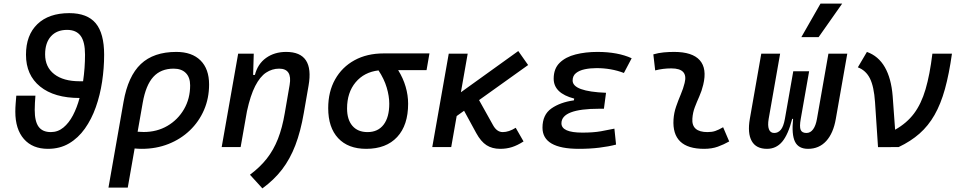

<svg xmlns="http://www.w3.org/2000/svg" viewBox="-20 -815 5313 1064"><path d="M245.6 9.8Q160.2 9.8 112.5 -44.7Q64.9 -99.1 64.9 -196.3Q64.9 -217.8 66.7 -240Q68.4 -262.2 70.3 -284.7H176.3Q174.8 -265.1 173.6 -245.4Q172.4 -225.6 172.4 -206.1Q172.4 -142.1 194.1 -112.5Q215.8 -83 261.7 -83Q300.8 -83 331.3 -108.2Q361.8 -133.3 384.3 -176Q406.7 -218.8 420.9 -272Q280.8 -272 202.4 -335.4Q124 -398.9 124 -511.7Q124 -620.6 187.3 -681.4Q250.5 -742.2 363.8 -742.2Q463.4 -742.2 510.3 -686.3Q557.1 -630.4 557.1 -511.7Q557.1 -437.5 545.9 -362.8Q534.7 -288.1 511 -221.2Q487.3 -154.3 450.4 -102.3Q413.6 -50.3 362.8 -20.3Q312 9.8 245.6 9.8ZM440.4 -364.7Q445.8 -401.4 448.5 -438.7Q451.2 -476.1 451.2 -511.7Q451.2 -583.5 426.8 -616.5Q402.3 -649.4 351.6 -649.4Q294.4 -649.4 262.2 -613.5Q230 -577.6 230 -513.7Q230 -443.4 280.5 -404.1Q331.1 -364.7 421.4 -364.7Z M957 -527.3Q1043.5 -527.3 1091.1 -480.2Q1138.7 -433.1 1138.7 -346.7Q1138.7 -270.5 1110.6 -205.6Q1082.5 -140.6 1032 -92.3Q981.4 -43.9 913.6 -17.1Q845.7 9.8 765.6 9.8Q746.6 9.8 726.1 7.8L688 224.6H581.1L664.6 -250.5Q689.5 -393.1 760.5 -460.2Q831.5 -527.3 957 -527.3ZM742.7 -85Q758.8 -83.5 776.4 -83.5Q849.6 -83.5 907.7 -117.4Q965.8 -151.4 999.8 -210Q1033.7 -268.6 1033.7 -341.8Q1033.7 -386.2 1009.8 -410.4Q985.8 -434.6 942.4 -434.6Q871.1 -434.6 829.6 -388.9Q788.1 -343.3 771 -246.1Z M1208.5 0 1299.8 -517.6H1386.2L1382.8 -399.9H1392.6Q1408.2 -460.9 1454.6 -494.1Q1501 -527.3 1565.9 -527.3Q1722.7 -527.3 1689.9 -340.3L1663.6 -189Q1646 -86.4 1616.7 -10Q1587.4 66.4 1543 124.3Q1498.5 182.1 1434.1 229L1365.2 153.3Q1420.4 112.3 1458.3 64.2Q1496.1 16.1 1520.3 -45.4Q1544.4 -106.9 1558.1 -188L1585 -344.2Q1600.6 -434.6 1526.9 -434.6Q1487.8 -434.6 1454.3 -412.4Q1420.9 -390.1 1394.3 -338.4Q1367.7 -286.6 1348.6 -198.7L1313.5 0Z M2009.3 9.8Q1909.2 9.8 1854 -49.3Q1798.8 -108.4 1798.8 -215.8Q1798.8 -307.1 1837.2 -375.2Q1875.5 -443.4 1944.6 -481.2Q2013.7 -519 2106 -519H2359.9L2343.8 -426.3H2186.5Q2214.4 -381.3 2228 -334.2Q2241.7 -287.1 2241.7 -240.2Q2241.7 -121.1 2180.9 -55.7Q2120.1 9.8 2009.3 9.8ZM2077.6 -424.8Q1998 -415.5 1950.7 -358.9Q1903.3 -302.2 1903.3 -213.9Q1903.3 -151.9 1933.1 -117.4Q1962.9 -83 2016.6 -83Q2074.2 -83 2105.7 -124Q2137.2 -165 2137.2 -240.2Q2137.2 -282.2 2123 -329.8Q2108.9 -377.4 2077.6 -424.8Z M2375.5 0 2466.8 -517.6H2571.8L2534.2 -303.7L2852.1 -532.2L2906.7 -454.6L2634.8 -260.3L2712.4 -121.1Q2733.4 -83 2766.1 -83Q2799.8 -83 2837.9 -106.9L2881.3 -31.2Q2847.2 -9.3 2817.1 0.2Q2787.1 9.8 2752 9.8Q2707.5 9.8 2676.3 -10.3Q2645 -30.3 2619.1 -77.6L2551.8 -201.2L2510.7 -171.9L2480.5 0Z M3188 9.8Q2986.3 9.8 2986.3 -107.4Q2986.3 -179.2 3035.6 -213.9Q3085 -248.5 3160.2 -258.8L3162.1 -268.6Q3048.3 -298.3 3048.3 -378.9Q3048.3 -434.6 3081.5 -467Q3114.7 -499.5 3169.9 -513.4Q3225.1 -527.3 3290.5 -527.3Q3403.8 -527.3 3480.5 -492.2L3437.5 -410.6Q3367.2 -437.5 3285.6 -437.5Q3251 -437.5 3220.7 -431.2Q3190.4 -424.8 3171.9 -409.9Q3153.3 -395 3153.3 -368.7Q3153.3 -308.1 3338.4 -300.8L3326.7 -212.4H3301.3Q3091.3 -212.4 3091.3 -131.8Q3091.3 -80.1 3207.5 -80.1Q3268.6 -80.1 3310.3 -87.6Q3352.1 -95.2 3384.8 -102.1L3394 -13.7Q3353 -2.9 3301 3.4Q3249 9.8 3188 9.8Z M3987.3 -109.9 4021 -31.2Q3991.2 -14.2 3958 -2.2Q3924.8 9.8 3881.8 9.8Q3702.1 9.8 3712.4 -153.3Q3714.8 -189.9 3726.8 -224.6Q3738.8 -259.3 3752.7 -292Q3766.6 -324.7 3773.9 -355Q3794.9 -436 3700.2 -436Q3653.8 -436 3610.8 -424.8L3600.6 -513.7Q3629.4 -522 3658.2 -524.7Q3687 -527.3 3715.8 -527.3Q3816.9 -527.3 3857.9 -481.2Q3898.9 -435.1 3877 -345.2Q3868.7 -310.5 3855.2 -280.5Q3841.8 -250.5 3830.6 -221.2Q3819.3 -191.9 3816.9 -157.7Q3811.5 -83 3900.9 -83Q3925.3 -83 3943.6 -89.1Q3961.9 -95.2 3987.3 -109.9Z M4458 9.8Q4405.3 9.8 4385.7 -29.5Q4366.2 -68.8 4375 -156.2H4370.1Q4347.7 -68.8 4314.5 -29.5Q4281.2 9.8 4230.5 9.8Q4169.9 9.8 4145.8 -33.4Q4121.6 -76.7 4135.3 -156.2L4198.7 -517.6H4303.2L4239.7 -156.2Q4233.4 -119.1 4241.2 -98.6Q4249 -78.1 4270.5 -78.1Q4292 -78.1 4306.9 -95.7Q4321.8 -113.3 4329.6 -156.2L4376 -419.9H4463.9L4417.5 -156.2Q4409.7 -112.8 4417 -95.5Q4424.3 -78.1 4449.2 -78.1Q4471.2 -78.1 4486.1 -98.6Q4501 -119.1 4507.3 -156.2L4570.8 -517.6H4675.3L4611.8 -156.2Q4598.1 -76.7 4558.6 -33.4Q4519 9.8 4458 9.8ZM4420.9 -609.4 4526.9 -794.9H4647L4516.6 -609.4Z M4960 0 4845.7 0.5 4829.1 -249Q4823.2 -335.4 4801 -380.1Q4778.8 -424.8 4733.9 -441.9L4784.2 -527.3Q4848.1 -504.4 4883.5 -442.6Q4918.9 -380.9 4926.8 -283.2L4940.4 -96.2Q5004.9 -132.3 5045.2 -186Q5085.4 -239.7 5109.1 -320.3Q5132.8 -400.9 5147 -517.6H5255.4Q5239.7 -405.3 5216.6 -321.8Q5193.4 -238.3 5158.9 -178Q5124.5 -117.7 5075.7 -74.7Q5026.9 -31.7 4960 0Z"/></svg>

Font: Cascadia Code NF
Style: Italic
Weight: 400
Italic angle: -10°
Monospace: yes
Designer: Aaron Bell
Foundry: Saja Typeworks
Version: Version 2404.023; ttfautohint (v1.8.4)